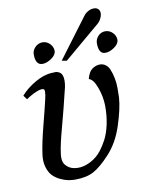

<svg xmlns="http://www.w3.org/2000/svg" viewBox="-82 -769 637 841"><g transform="rotate(-10 236.0 -348.0)"><path d="M472.2 -557.1Q472.2 -539.6 451.2 -524.7Q430.2 -509.8 410.2 -509.8Q380.9 -509.8 380.9 -557.1Q380.9 -575.2 394 -589.1Q407.2 -603 425.8 -603Q444.3 -603 458.3 -589.1Q472.2 -575.2 472.2 -557.1ZM192.9 -557.1Q192.9 -539.6 171.6 -524.7Q150.4 -509.8 130.9 -509.8Q100.1 -509.8 100.1 -557.1Q100.1 -575.7 114.3 -589.4Q128.4 -603 147 -603Q165 -603 179 -589.1Q192.9 -575.2 192.9 -557.1ZM435.1 -306.2Q431.6 -257.3 408 -184.8Q384.3 -112.3 339.8 -64.9Q299.3 -21 266.8 -3.4Q234.4 14.2 183.1 14.2Q168.5 14.2 152.3 11Q136.2 7.8 117.2 -1.5Q98.1 -10.7 84.7 -25.1Q71.3 -39.6 64.2 -64.7Q57.1 -89.8 62 -122.1Q68.8 -170.4 87.4 -242.2Q106 -314 115.5 -355.2Q125 -396.5 116.2 -399.9Q106.9 -403.8 87.2 -396.2Q67.4 -388.7 52.2 -378.9L37.1 -369.1L23.9 -387.2Q47.9 -415.5 87.9 -439Q127.9 -462.4 164.1 -463.9Q170.4 -463.9 178.7 -464.6Q187 -465.3 196 -460.4Q205.1 -455.6 209 -445.8Q213.4 -434.6 213.1 -420.7Q212.9 -406.7 210 -392.8Q207 -378.9 199.2 -349.1Q189.9 -309.6 176.5 -259.5Q163.1 -209.5 156.5 -183.6Q149.9 -157.7 144.5 -129.4Q139.2 -101.1 140.4 -85.4Q141.6 -69.8 148.9 -60.1Q164.1 -40 189.7 -35.9Q215.3 -31.7 241 -40.5Q266.6 -49.3 288.1 -66.9Q299.3 -75.7 311.8 -91.6Q324.2 -107.4 338.4 -133.5Q352.5 -159.7 361.1 -199Q369.6 -238.3 369.1 -283.2Q368.2 -324.2 353.3 -364.3Q338.4 -404.3 318.8 -409.2Q320.8 -417.5 322.8 -422.6Q324.7 -427.7 329.1 -436Q333.5 -444.3 341.3 -450.7Q349.1 -457 359.9 -460.9Q380.9 -467.3 396.2 -459.5Q411.6 -451.7 419.2 -434.1Q426.8 -416.5 431.4 -393.8Q436 -371.1 435.8 -347.9Q435.5 -324.7 435.1 -306.2ZM416 -700.2Q423.8 -689 418 -670.9Q412.1 -652.8 398.9 -641.1L237.8 -504.9L215.8 -508.8L352.1 -690.9Q359.4 -698.7 370.8 -704.6Q382.3 -710.4 395.5 -710.2Q408.7 -710 416 -700.2Z"/></g></svg>

Font: GFS Olga
Style: Regular
Weight: 400
Designer: George Matthiopoulos
Foundry: George Matthiopoulos
Version: Version 1.0